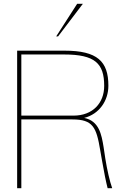

<svg xmlns="http://www.w3.org/2000/svg" viewBox="-20 -988 687 1008"><path d="M316 -702C479 -702 527 -655 527 -537C527 -447 467 -381 366 -381H92V-702ZM360 -361C468 -361 486 -320 506 -200L516 -143C527 -80 536 -35 545 0H569C556 -36 542 -98 533 -155L524 -215C513 -283 500 -353 422 -369C501 -389 549 -459 549 -538C549 -666 491 -722 319 -722H70V0H92V-361ZM385 -968 275 -797H285L415 -968Z"/></svg>

Font: Perun Thin
Style: Regular
Weight: 100
Foundry: Copyright (c) Stefan Peev, Context Ltd, 2016
Version: Version 1.089